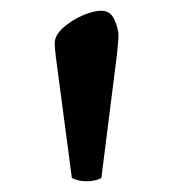

<svg xmlns="http://www.w3.org/2000/svg" viewBox="-20 -726 323 358"><path d="M82 -645Q82 -660 97.5 -674Q113 -688 133.5 -697Q154 -706 169 -706Q186 -706 193.5 -689Q201 -672 201 -658Q201 -655 200 -644.5Q199 -634 198 -624L169 -394Q157 -388 142 -388Q126 -388 114 -394L84 -621Q83 -629 82.5 -635.5Q82 -642 82 -645Z"/></svg>

Font: Monomakh
Style: Regular
Weight: 400
Version: Version 1.200; ttfautohint (v1.8.4.7-5d5b)